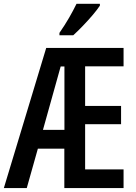

<svg xmlns="http://www.w3.org/2000/svg" viewBox="-22 -958 694 978"><path d="M607.4 0H305.7V-200.7H170.9L114.3 0H-2.4L213.4 -713.9H607.4V-620.1H411.6V-418.5H594.7V-325.2H411.6V-95.2H607.4ZM196.8 -296.4H306.2V-619.6H287.1ZM486.8 -938.5V-929.2Q473.6 -909.2 450 -881.3Q426.3 -853.5 399.7 -825.9Q373 -798.3 351.1 -778.3H280.8V-790.5Q308.6 -830.6 329.8 -867.4Q351.1 -904.3 367.7 -938.5Z"/></svg>

Font: Open Sans Condensed SemiBold
Style: Regular
Weight: 600
Width: 3
Designer: Monotype Design Team
Foundry: Monotype Imaging Inc.
Version: Version 3.000; ttfautohint (v1.8.4)